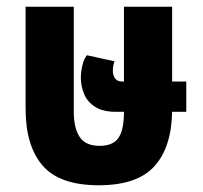

<svg xmlns="http://www.w3.org/2000/svg" viewBox="-20 -537 604 570"><path d="M273 13Q157 13 106.5 -45.5Q56 -104 56 -214V-517H199V-206Q199 -157 216.5 -130.5Q234 -104 276 -104Q315 -104 331.5 -127.5Q348 -151 348 -205H325Q285 -205 262 -220Q239 -235 229.5 -258.5Q220 -282 220 -306Q220 -323 224.5 -342.5Q229 -362 238 -373L320 -355Q315 -343 315 -326Q315 -314 321.5 -304.5Q328 -295 342 -295H348V-517H491V-295H533V-205H491Q489 -99 438 -43Q387 13 273 13Z"/></svg>

Font: Noto Sans Thai UI ExtCond ExtBd
Style: Regular
Weight: 800
Width: 2
Designer: Monotype Design Team
Foundry: Monotype Imaging Inc.
Version: Version 2.000